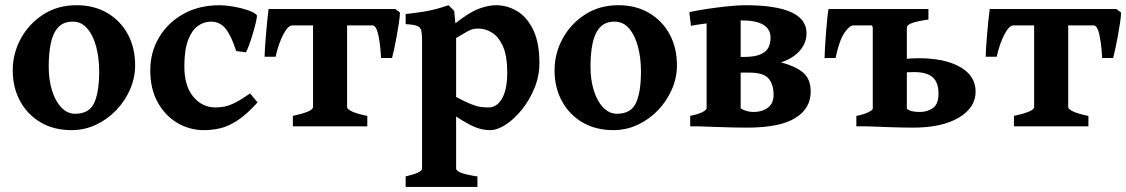

<svg xmlns="http://www.w3.org/2000/svg" viewBox="-20 -489 4358 743"><path d="M502.9 -236.8Q502.9 -188 483.4 -143.1Q463.9 -98.1 429.7 -62.5Q395.5 -26.9 351.1 -6.1Q306.6 14.6 256.8 14.6Q188 14.6 137 -15.6Q85.9 -45.9 57.6 -98.1Q29.3 -150.4 29.3 -216.8Q29.3 -281.7 60.3 -339.1Q91.3 -396.5 147 -432.6Q202.6 -468.8 275.9 -468.8Q344.7 -468.8 395.8 -438.5Q446.8 -408.2 474.9 -356Q502.9 -303.7 502.9 -236.8ZM363.8 -212.4Q363.8 -264.2 352.3 -307.9Q340.8 -351.6 318.1 -378.4Q295.4 -405.3 261.7 -405.3Q224.6 -405.3 204.3 -382.3Q184.1 -359.4 176.3 -320.1Q168.5 -280.8 168.5 -231Q168.5 -179.7 181.4 -138.4Q194.3 -97.2 217.5 -73Q240.7 -48.8 270.5 -48.8Q325.2 -48.8 344.5 -90.8Q363.8 -132.8 363.8 -212.4Z M976.6 -92.8Q934.1 -45.4 898.4 -22.5Q862.8 0.5 831.3 7.6Q799.8 14.6 769 14.6Q714.4 14.6 667 -12.9Q619.6 -40.5 590.6 -92.5Q561.5 -144.5 561.5 -216.8Q561.5 -287.1 595.5 -344.2Q629.4 -401.4 689.9 -435.1Q750.5 -468.8 830.1 -468.8Q851.6 -468.8 881.1 -463.9Q910.6 -459 937 -450.4Q963.4 -441.9 974.1 -430.2Q975.1 -424.3 970.5 -404.1Q965.8 -383.8 958.5 -359.1Q951.2 -334.5 943.6 -314Q936 -293.5 931.6 -286.6L894 -291.5Q875.5 -349.6 853.5 -377.4Q831.5 -405.3 795.9 -405.3Q769 -405.3 745.6 -388.4Q722.2 -371.6 707.8 -333.7Q693.4 -295.9 693.4 -231.9Q693.4 -156.2 728 -114.7Q762.7 -73.2 814 -73.2Q832.5 -73.2 850.3 -76.9Q868.2 -80.6 891.1 -92.3Q914.1 -104 947.8 -127.4Z M1527.8 -440.4Q1527.3 -423.8 1523.4 -398.4Q1519.5 -373 1514.6 -346.2Q1509.8 -319.3 1504.9 -297.1Q1500 -274.9 1497.1 -264.6H1454.6Q1453.1 -295.4 1449.2 -324.5Q1445.3 -353.5 1438.7 -372.1Q1432.1 -390.6 1421.9 -390.6H1271L1282.7 -454.1H1509.8ZM1110.4 -390.6Q1095.2 -390.6 1076.9 -356.7Q1058.6 -322.8 1046.4 -269.5H1003.9Q1003.9 -280.3 1005.4 -303.7Q1006.8 -327.1 1009.3 -355.7Q1011.7 -384.3 1014.4 -410.9Q1017.1 -437.5 1019.5 -454.1H1267.6L1230.5 -390.6ZM1113.3 0V-40.5Q1146.5 -47.4 1168.9 -56.2Q1191.4 -64.9 1191.4 -75.2V-403.3Q1191.4 -409.2 1177.5 -411.1Q1163.6 -413.1 1127.9 -413.6V-454.1H1386.7V-413.6Q1354 -413.1 1338.6 -411.6Q1323.2 -410.2 1323.2 -403.3V-75.2Q1323.2 -65.9 1344.5 -56.6Q1365.7 -47.4 1401.4 -40.5V0Z M1876 14.6Q1847.7 14.6 1819.1 3.2Q1790.5 -8.3 1745.1 -38.1V163.6Q1745.1 171.4 1763.4 179.2Q1781.7 187 1827.6 193.8V234.4H1549.8V193.8Q1613.3 178.7 1613.3 163.6V-332.5Q1613.3 -356.9 1610.4 -370.1Q1607.4 -383.3 1594.2 -388.7Q1581.1 -394 1549.8 -395.5V-434.6Q1591.8 -439.5 1618.9 -443.8Q1646 -448.2 1667.7 -454.1Q1689.5 -460 1715.8 -468.8L1737.8 -446.8L1742.2 -398.9Q1798.3 -442.9 1834.7 -455.8Q1871.1 -468.8 1898.9 -468.8Q1943.4 -468.8 1981.7 -445.6Q2020 -422.4 2043.7 -373Q2067.4 -323.7 2067.4 -245.1Q2067.4 -195.3 2048.6 -148.9Q2029.8 -102.5 2000 -65.4Q1970.2 -28.3 1937.3 -6.8Q1904.3 14.6 1876 14.6ZM1832 -378.4Q1820.3 -378.4 1811.5 -376.7Q1802.7 -375 1788.3 -367.2Q1773.9 -359.4 1745.1 -341.8V-113.8Q1781.7 -94.2 1803.5 -85.7Q1825.2 -77.1 1840.1 -75.2Q1855 -73.2 1870.1 -73.2Q1903.3 -73.2 1923.1 -108.4Q1942.9 -143.6 1942.9 -208Q1942.9 -272.5 1926.3 -309.6Q1909.7 -346.7 1884.3 -362.5Q1858.9 -378.4 1832 -378.4Z M2599.6 -236.8Q2599.6 -188 2580.1 -143.1Q2560.5 -98.1 2526.4 -62.5Q2492.2 -26.9 2447.8 -6.1Q2403.3 14.6 2353.5 14.6Q2284.7 14.6 2233.6 -15.6Q2182.6 -45.9 2154.3 -98.1Q2126 -150.4 2126 -216.8Q2126 -281.7 2157 -339.1Q2188 -396.5 2243.7 -432.6Q2299.3 -468.8 2372.6 -468.8Q2441.4 -468.8 2492.4 -438.5Q2543.5 -408.2 2571.5 -356Q2599.6 -303.7 2599.6 -236.8ZM2460.4 -212.4Q2460.4 -264.2 2449 -307.9Q2437.5 -351.6 2414.8 -378.4Q2392.1 -405.3 2358.4 -405.3Q2321.3 -405.3 2301 -382.3Q2280.8 -359.4 2272.9 -320.1Q2265.1 -280.8 2265.1 -231Q2265.1 -179.7 2278.1 -138.4Q2291 -97.2 2314.2 -73Q2337.4 -48.8 2367.2 -48.8Q2421.9 -48.8 2441.2 -90.8Q2460.4 -132.8 2460.4 -212.4Z M2650.9 0V-40.5Q2684.1 -47.4 2699.2 -55.7Q2714.4 -64 2714.4 -70.3V-447.3H2846.2V-72.3Q2846.2 -66.4 2862.5 -56.9Q2878.9 -47.4 2914.6 -40.5V0ZM3117.2 -134.3Q3117.2 -68.8 3057.1 -32Q2997.1 4.9 2871.1 4.9Q2849.6 4.9 2815.9 4.2Q2782.2 3.4 2747.1 2.2Q2711.9 1 2685.5 0L2844.7 -70.3Q2868.2 -55.7 2896.5 -55.7Q2928.7 -55.7 2951.2 -72Q2973.6 -88.4 2973.6 -122.1Q2973.6 -162.1 2954.3 -185.1Q2935.1 -208 2879.9 -208H2767.1L2763.2 -268.6H2856Q2899.9 -268.6 2922.9 -278.6Q2945.8 -288.6 2953.9 -305.4Q2961.9 -322.3 2961.9 -342.8Q2961.9 -376 2934.1 -393.1Q2906.2 -410.2 2846.7 -410.2Q2825.7 -410.2 2788.6 -406.7Q2751.5 -403.3 2714.1 -398.4Q2676.8 -393.6 2653.8 -389.2L2647.5 -441.9Q2663.6 -445.8 2690.9 -450.4Q2718.3 -455.1 2750 -459.2Q2781.7 -463.4 2812 -466.1Q2842.3 -468.8 2863.8 -468.8Q3101.1 -468.8 3101.1 -360.8Q3101.1 -321.8 3074 -291.7Q3046.9 -261.7 3002 -247.6Q3054.7 -234.4 3085.9 -209.7Q3117.2 -185.1 3117.2 -134.3Z M3282.2 -390.6Q3267.1 -390.6 3247.3 -361.3Q3227.5 -332 3213.4 -264.6H3170.9Q3170.9 -275.4 3172.4 -302Q3173.8 -328.6 3176.3 -360.4Q3178.7 -392.1 3181.4 -418.5Q3184.1 -444.8 3186.5 -454.1H3434.6L3397.5 -390.6ZM3572.8 -413.6Q3524.4 -406.2 3506.8 -398.9Q3489.3 -391.6 3489.3 -381.8V-49.3Q3489.3 -41.5 3542.5 -35.2V0H3293.9V-40.5Q3323.2 -45.9 3340.3 -54.7Q3357.4 -63.5 3357.4 -67.9V-381.8Q3357.4 -392.1 3336.9 -400.4Q3316.4 -408.7 3289.1 -413.6V-454.1H3572.8ZM3514.2 4.9Q3480 4.9 3431.2 3.4Q3382.3 2 3338.4 0L3489.3 -68.4Q3502 -55.7 3539.6 -55.7Q3568.4 -55.7 3590.1 -70.8Q3611.8 -85.9 3611.8 -127Q3611.8 -170.4 3588.9 -190.2Q3565.9 -210 3518.1 -210Q3491.2 -210 3470.7 -207.5Q3450.2 -205.1 3434.6 -201.7L3430.7 -251.5Q3451.7 -256.8 3477.5 -260.3Q3503.4 -263.7 3533.7 -263.7Q3636.7 -263.7 3696 -229.5Q3755.4 -195.3 3755.4 -134.3Q3755.4 -72.3 3690.2 -33.7Q3625 4.9 3514.2 4.9Z M4318.4 -440.4Q4317.9 -423.8 4314 -398.4Q4310.1 -373 4305.2 -346.2Q4300.3 -319.3 4295.4 -297.1Q4290.5 -274.9 4287.6 -264.6H4245.1Q4243.7 -295.4 4239.7 -324.5Q4235.8 -353.5 4229.2 -372.1Q4222.7 -390.6 4212.4 -390.6H4061.5L4073.2 -454.1H4300.3ZM3900.9 -390.6Q3885.7 -390.6 3867.4 -356.7Q3849.1 -322.8 3836.9 -269.5H3794.4Q3794.4 -280.3 3795.9 -303.7Q3797.4 -327.1 3799.8 -355.7Q3802.2 -384.3 3804.9 -410.9Q3807.6 -437.5 3810.1 -454.1H4058.1L4021 -390.6ZM3903.8 0V-40.5Q3937 -47.4 3959.5 -56.2Q3981.9 -64.9 3981.9 -75.2V-403.3Q3981.9 -409.2 3968 -411.1Q3954.1 -413.1 3918.5 -413.6V-454.1H4177.2V-413.6Q4144.5 -413.1 4129.2 -411.6Q4113.8 -410.2 4113.8 -403.3V-75.2Q4113.8 -65.9 4135 -56.6Q4156.2 -47.4 4191.9 -40.5V0Z"/></svg>

Font: Gentium Book Plus
Style: Bold
Weight: 700
Designer: Victor Gaultney, Annie Olsen, Iska Routamaa, Becca Hirsbrunner
Foundry: SIL International
Version: Version 6.101